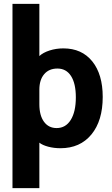

<svg xmlns="http://www.w3.org/2000/svg" viewBox="-20 -762 585 1000"><path d="M45 -742H185V-470Q204 -488 238 -499Q272 -510 310 -510Q406 -510 460.5 -442.5Q515 -375 515 -257Q515 -133 456 -61.5Q397 10 295 10Q261 10 231 2Q201 -6 185 -19V218H45ZM375 -255Q375 -327 350 -366Q325 -405 279 -405Q235 -405 210 -375.5Q185 -346 185 -295V-219Q185 -161 209 -128Q233 -95 275 -95Q322 -95 348.5 -137.5Q375 -180 375 -255Z"/></svg>

Font: Sarabun ExtraBold
Style: Regular
Weight: 800
Version: Version 1.000; ttfautohint (v1.6)